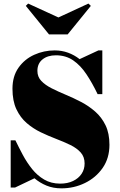

<svg xmlns="http://www.w3.org/2000/svg" viewBox="-20 -1043 674 1078"><path d="M325 14.5Q278.5 14.5 241 -1Q203.5 -16.5 173.5 -42L64.5 10H40V-255H66.5Q85.5 -215.5 108.2 -173Q131 -130.5 160.2 -94Q189.5 -57.5 228.2 -34.8Q267 -12 318 -12Q359.5 -12 390.2 -26.8Q421 -41.5 438 -67Q455 -92.5 455 -125Q455 -162.5 433 -187Q411 -211.5 375 -229Q339 -246.5 295.8 -263Q252.5 -279.5 209.2 -300.2Q166 -321 130 -352Q94 -383 72 -429.8Q50 -476.5 50 -545Q50 -615 84 -663Q118 -711 172.2 -735.5Q226.5 -760 287 -760Q327 -760 362 -747.2Q397 -734.5 427 -711L532.5 -760H554.5V-514.5H528Q498 -577 465.2 -626.2Q432.5 -675.5 391 -704Q349.5 -732.5 294 -732.5Q247.5 -732.5 218.8 -709.5Q190 -686.5 190 -645Q190 -611.5 212 -588.5Q234 -565.5 270 -547.2Q306 -529 349.2 -511Q392.5 -493 435.5 -470.5Q478.5 -448 514.5 -416.5Q550.5 -385 572.5 -339.8Q594.5 -294.5 594.5 -230Q594.5 -155 556.5 -100.2Q518.5 -45.5 457 -15.5Q395.5 14.5 325 14.5ZM255 -850 125 -1010 138 -1023 308 -945 476.5 -1023 490 -1010 360 -850Z"/></svg>

Font: Bodoni Moda 9pt Black
Style: Regular
Weight: 900
Designer: Owen Earl
Foundry: indestructible type
Version: Version 2.005